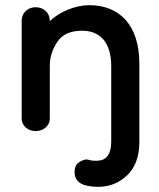

<svg xmlns="http://www.w3.org/2000/svg" viewBox="-20 -492 616 744"><path d="M118 16C146 16 173 -2 173 -34V-237C173 -271 183 -302 203 -331C222 -359 254 -373 298 -373C366 -373 411 -330 411 -235V56C411 109 390 131 354 131C345 131 337 131 326 128C322 127 319 126 315 126C307 126 297 130 286 137C275 144 269 157 269 176C269 199 281 215 304 224C320 229 339 232 360 232C404 232 442 217 473 187C504 157 520 114 520 59V-245C520 -394 444 -472 325 -472C273 -472 209 -446 173 -410C173 -446 146 -464 118 -464C91 -464 64 -446 64 -410V-34C64 -2 91 16 118 16Z"/></svg>

Font: Dongle
Style: Regular
Weight: 400
Designer: Yanghee Ryu
Foundry: Yanghee Ryu
Version: Version 2.000